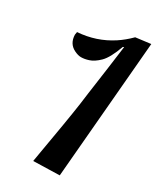

<svg xmlns="http://www.w3.org/2000/svg" viewBox="-152 -619 573 683"><g transform="rotate(30 134.5 -278.0)"><path d="M104.5 6.8Q138.2 -186 147.5 -252Q149.4 -267.1 153.8 -299.6Q158.2 -332 160.2 -345.2Q161.6 -353 170.4 -418.5Q171.4 -424.3 175.3 -455.3Q179.2 -486.3 182.1 -505.9L177.7 -503.9Q158.2 -449.7 137.2 -429.2Q116.7 -409.2 97.7 -403.3Q81.1 -397.9 66.9 -397.9Q54.7 -397.9 39.6 -405.3Q9.3 -419.9 8.3 -456.5Q8.3 -458.5 10.3 -468.3Q86.4 -473.6 148.4 -514.2Q174.3 -531.2 198.7 -555.7L260.3 -563.5L211.9 3.9Z"/></g></svg>

Font: Neuton Cursive
Style: Regular
Weight: 500
Designer: Brian M Zick
Version: Version 1.43